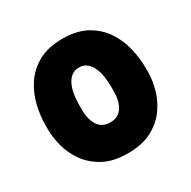

<svg xmlns="http://www.w3.org/2000/svg" viewBox="-127 -641 776 782"><g transform="rotate(-30 261.0 -250.0)"><path d="M496 -225Q496 -191 485 -149Q474 -107 447.5 -69Q421 -31 375.5 -6Q330 19 261 19Q192 19 146.5 -6Q101 -31 74.5 -69Q48 -107 37 -149Q26 -191 26 -225V-250Q26 -292 37 -339Q48 -386 74.5 -426.5Q101 -467 146.5 -493Q192 -519 261 -519Q330 -519 375.5 -493Q421 -467 447.5 -426.5Q474 -386 485 -339Q496 -292 496 -250ZM336 -250Q336 -275 332.5 -298.5Q329 -322 320 -341.5Q311 -361 296.5 -372.5Q282 -384 261 -384Q240 -384 225.5 -372.5Q211 -361 202 -341.5Q193 -322 189.5 -298.5Q186 -275 186 -250V-225Q186 -207 190 -189.5Q194 -172 202.5 -157.5Q211 -143 225.5 -134.5Q240 -126 261 -126Q282 -126 296.5 -134.5Q311 -143 319.5 -157.5Q328 -172 332 -189.5Q336 -207 336 -225Z"/></g></svg>

Font: Winky Sans
Style: Bold
Weight: 700
Designer: Simon Atzbach
Foundry: typofactur
Version: Version 1.205